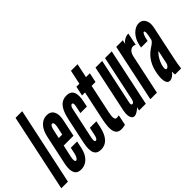

<svg xmlns="http://www.w3.org/2000/svg" viewBox="-63 -1223 1718 1718"><g transform="rotate(-45 796.5 -363.5)"><path d="M-7 0H77L233.5 -735H149Z M239 8Q289.5 8 325.8 -28.5Q362 -65 375 -128.5L389.5 -196H309.5L296.5 -136Q291.5 -112 281.8 -96.5Q272 -81 262 -81Q242.5 -81 252.5 -136L278.5 -255H402.5L436.5 -417Q450.5 -481 430.5 -518Q410.5 -555 362 -555Q314 -555 279.5 -518.2Q245 -481.5 230.5 -414L170 -131.5Q142.5 8 239 8ZM294.5 -334 311.5 -411Q322 -467 343.5 -467Q354.5 -467 357.8 -451.5Q361 -436 355.5 -411L338.5 -334Z M491 8Q594 8 626.5 -141.5L639 -202H556.5L540.5 -126Q531.5 -82.5 512 -82.5Q494.5 -82.5 502.5 -126L566.5 -425.5Q574.5 -466.5 594.5 -466.5Q613 -466.5 604.5 -425.5L589.5 -355H672L682.5 -405.5Q714.5 -555 611.5 -555Q560 -555 527.5 -518Q495 -481 476.5 -400.5L422.5 -146.5Q406.5 -66.5 423 -29.2Q439.5 8 491 8Z M749.5 8Q773 8 797.5 1L818.5 -98Q806 -95.5 800 -94.8Q794 -94 788 -94Q755 -94 775 -184L833 -456H882L901.5 -547H852.5L881 -682H797.5L769 -547H731L711.5 -456H749.5L690 -176Q669.5 -80 683.8 -36Q698 8 749.5 8Z M915 8Q927 8 947.2 -3.8Q967.5 -15.5 984.5 -32.5L977.5 0H1062.5L1178.5 -547H1093.5L1003 -118.5Q994.5 -82.5 976 -82.5Q958.5 -82.5 965.5 -114.5L1057.5 -547H973L878 -99Q868.5 -49 878.8 -20.5Q889 8 915 8Z M1120 0H1203L1284 -380Q1292.5 -420 1318 -436.5Q1343.5 -453 1372 -437L1396.5 -555Q1372 -555 1348 -542.2Q1324 -529.5 1311 -509L1319 -547H1235.5Z M1360.5 8Q1378.5 8 1397.5 -4.2Q1416.5 -16.5 1429 -36H1431.5Q1429.5 -11 1434 0H1509.5Q1513.5 -31 1516.5 -49.2Q1519.5 -67.5 1525 -95L1596 -431Q1607.5 -484.5 1588 -519.8Q1568.5 -555 1528 -555Q1498.5 -555 1470.8 -536.8Q1443 -518.5 1422.8 -487Q1402.5 -455.5 1394.5 -416.5L1388 -386H1471Q1487.5 -467.5 1505.5 -467.5Q1521 -467.5 1512 -419.5L1503 -373Q1501 -362.5 1488 -349.8Q1475 -337 1447.5 -320Q1344 -252 1324 -113Q1315 -57 1324.5 -24.5Q1334 8 1360.5 8ZM1415 -88Q1399.5 -88 1405.5 -125.5Q1409 -148 1420 -173.2Q1431 -198.5 1446.2 -220.5Q1461.5 -242.5 1476.5 -254L1449 -124Q1446 -110.5 1435.5 -99.2Q1425 -88 1415 -88Z"/></g></svg>

Font: League Gothic SemiCondensed Italic
Style: Regular
Weight: 400
Width: 4
Designer: The League of Moveable Type
Version: Version 1.600; ttfautohint (v1.8.3)